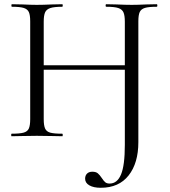

<svg xmlns="http://www.w3.org/2000/svg" viewBox="-20 -645 806 909"><path d="M383 201Q383 186 392 177Q401 168 417 168Q434 168 443 175.5Q452 183 462 198Q471 212 478.5 218Q486 224 499 224Q535 224 553 181Q571 138 571 41V-542Q571 -572 564.5 -586.5Q558 -601 540 -607Q522 -613 483 -613Q480 -613 480 -619Q480 -625 483 -625L531 -624Q575 -622 604 -622Q631 -622 673 -624L722 -625Q725 -625 725 -619Q725 -613 722 -613Q684 -613 666 -607.5Q648 -602 641.5 -588Q635 -574 635 -544V28Q635 127 589 185.5Q543 244 457 244Q423 244 403 232.5Q383 221 383 201ZM35 -12Q73 -12 91.5 -17Q110 -22 116.5 -36.5Q123 -51 123 -81V-544Q123 -574 116.5 -588Q110 -602 92 -607.5Q74 -613 36 -613Q34 -613 34 -619Q34 -625 36 -625L87 -624Q129 -622 154 -622Q183 -622 227 -624L275 -625Q277 -625 277 -619Q277 -613 275 -613Q237 -613 218.5 -607Q200 -601 193.5 -586.5Q187 -572 187 -542V-81Q187 -51 193.5 -36.5Q200 -22 218 -17Q236 -12 275 -12Q277 -12 277 -6Q277 0 275 0Q244 0 226 -1L154 -2L85 -1Q67 0 35 0Q33 0 33 -6Q33 -12 35 -12ZM152 -336H599V-315H152Z"/></svg>

Font: Cormorant SC
Style: Regular
Weight: 400
Designer: Christian Thalmann (Catharsis Fonts)
Foundry: Catharsis Fonts
Version: Version 4.000